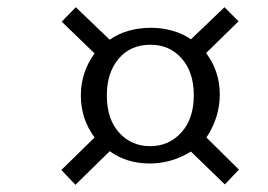

<svg xmlns="http://www.w3.org/2000/svg" viewBox="-20 -613 742 532"><path d="M150 -142 242 -232Q204 -284 204 -348Q204 -413 242 -465L151 -553L190 -593L284 -503Q331 -536 399 -536Q430 -536 459 -527.5Q488 -519 509 -504L602 -593L641 -554L551 -466Q589 -416 589 -351Q589 -288 552 -232L642 -143L603 -102L509 -193Q455 -160 395 -160Q331 -160 284 -194L189 -101ZM517 -349Q517 -413 483.5 -451Q450 -489 397 -489Q341 -489 308.5 -450Q276 -411 276 -349Q276 -283 310 -245.5Q344 -208 396 -208Q448 -208 482.5 -246Q517 -284 517 -349Z"/></svg>

Font: Ibarra Real Nova
Style: Italic
Weight: 400
Italic angle: -22°
Designer: Jose Maria Ribagorda & Octavio Pardo
Foundry: Octavio Pardo
Version: Version 1.014